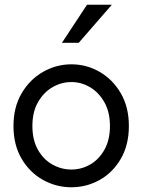

<svg xmlns="http://www.w3.org/2000/svg" viewBox="-20 -782 602 812"><path d="M282 10Q218 10 162 -21Q106 -52 71.5 -110.5Q37 -169 37 -249Q37 -329 71.5 -387.5Q106 -446 162 -478Q218 -510 282 -510Q346 -510 401.5 -478Q457 -446 491 -387.5Q525 -329 525 -249Q525 -169 491 -110.5Q457 -52 401.5 -21Q346 10 282 10ZM282 -65Q324 -65 361 -86Q398 -107 421.5 -148.5Q445 -190 445 -249Q445 -308 421.5 -349.5Q398 -391 361 -413Q324 -435 282 -435Q240 -435 202.5 -413.5Q165 -392 141 -350.5Q117 -309 117 -249Q117 -190 140.5 -148.5Q164 -107 202 -86Q240 -65 282 -65ZM242 -601 348 -762H453L313 -601Z"/></svg>

Font: Syne
Style: Regular
Weight: 400
Designer: Lucas Descroix
Foundry: Bonjour Monde
Version: Version 2.200